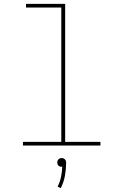

<svg xmlns="http://www.w3.org/2000/svg" viewBox="-20 -755 640 996"><path d="M99 0V-19H298V-716H115V-735H318V-19H501V0ZM295 221 279 213Q291 189 296.5 163Q302 137 303 110Q303 110 302 110Q301 110 300 110Q295 110 291 109Q287 108 283.5 104.5Q280 101 278.5 96.5Q277 92 277 88Q277 83 278.5 79Q280 75 283.5 71.5Q287 68 291 66.5Q295 65 300 65Q305 65 309 66.5Q313 68 316.5 71.5Q320 75 321.5 79Q323 83 323 88Q323 122 317 156Q311 190 295 221Z"/></svg>

Font: Iosevka Slab Thin Extended
Style: Regular
Weight: 100
Width: 7
Monospace: yes
Designer: Belleve Invis
Foundry: Belleve Invis
Version: Version 11.1.1; ttfautohint (v1.8.3)